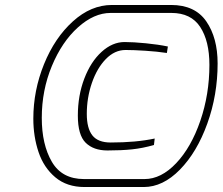

<svg xmlns="http://www.w3.org/2000/svg" viewBox="-20 -752 895 772"><path d="M114 -275Q114 -388 157 -494Q200 -600 273 -666Q346 -732 430 -732H668Q764 -732 809.5 -666Q855 -600 855 -497Q855 -370 813.5 -255Q772 -140 703.5 -70Q635 0 558 0H320Q249 0 202.5 -39Q156 -78 135 -140.5Q114 -203 114 -275ZM561 -32Q628 -32 688.5 -96Q749 -160 785.5 -266.5Q822 -373 822 -491Q822 -587 785 -643.5Q748 -700 669 -700H425Q358 -700 293.5 -642Q229 -584 188.5 -486.5Q148 -389 148 -278Q148 -171 188.5 -101.5Q229 -32 318 -32ZM293 -287Q293 -368 319 -436Q345 -504 388.5 -543.5Q432 -583 481 -583Q516 -583 566.5 -578Q617 -573 655 -565L651 -539Q611 -545 563.5 -548Q516 -551 485 -551Q441 -551 405.5 -514.5Q370 -478 349.5 -418.5Q329 -359 329 -294Q329 -236 351.5 -207.5Q374 -179 425 -179Q527 -179 602 -195L599 -169Q554 -156 511 -151.5Q468 -147 412 -147Q356 -147 324.5 -178Q293 -209 293 -287Z"/></svg>

Font: Exo Light
Style: Italic
Weight: 300
Italic angle: -9°
Designer: Natanael Gama
Foundry: Natanael Gama
Version: Version 1.500; ttfautohint (v1.6)